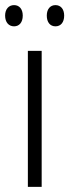

<svg xmlns="http://www.w3.org/2000/svg" viewBox="-35 -731 271 751"><path d="M-15 -670C-15 -644 -1 -628 20 -628C40 -628 54 -643 54 -670C54 -696 40 -711 20 -711C-1 -711 -15 -695 -15 -670ZM148 -670C148 -644 161 -628 182 -628C203 -628 216 -644 216 -670C216 -696 202 -711 182 -711C162 -711 148 -696 148 -670ZM128 0V-532H74V0Z"/></svg>

Font: Noto Sans Hebrew Condensed Light
Style: Regular
Weight: 300
Width: 3
Designer: Monotype Design Team
Foundry: Monotype Imaging Inc.
Version: Version 2.004